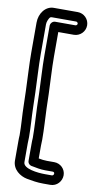

<svg xmlns="http://www.w3.org/2000/svg" viewBox="-100 -811 527 1000"><g transform="rotate(10 163.5 -310.5)"><path d="M89 52V-48C89 -60 90 -71 90 -81C90 -137 85 -187 84 -241L82 -316C80 -385 75 -451 75 -517V-675C75 -682 77 -689 80 -697C88 -714 90 -716 100 -716H227C232 -716 237 -711 237 -706C237 -701 232 -696 227 -696H120C105 -696 95 -682 95 -671V-517C95 -448 100 -384 102 -317L104 -242C106 -186 110 -134 110 -80C109 -67 109 -59 109 -48V41C109 55 120 65 134 66C155 70 177 75 203 75H242C249 75 252 79 252 84C252 90 247 95 242 95H205C167 95 89 87 89 52ZM25 -675V-517C25 -449 30 -381 32 -314L34 -239C35 -183 40 -136 40 -82C39 -70 39 -59 39 -48V52C39 100 81 128 117 135C145 140 171 145 205 145H242C277 145 302 116 302 84C302 51 275 25 242 25H203C188 25 175 23 159 20V-48C159 -60 160 -69 160 -79C160 -136 156 -189 154 -244L152 -319C150 -388 145 -450 145 -517V-646H227C260 -646 287 -673 287 -706C287 -739 260 -766 227 -766H100C57 -766 25 -724 25 -675Z"/></g></svg>

Font: Electronic
Style: Outline
Weight: 700
Version: Version 1.011